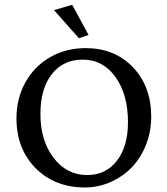

<svg xmlns="http://www.w3.org/2000/svg" viewBox="-20 -786 710 814"><path d="M314.5 -624 209 -743.2 286.1 -765.6 355.5 -637.7ZM340.8 8.8Q212.4 8.8 131.1 -73Q49.8 -154.8 49.8 -284.2Q49.8 -368.7 87.6 -436.8Q125.5 -504.9 192.4 -543.5Q259.3 -582 342.8 -582Q465.8 -582 543.5 -501Q621.1 -419.9 621.1 -291Q621.1 -227.1 598.4 -170.7Q575.7 -114.3 537.4 -75.2Q499 -36.1 447.8 -13.7Q396.5 8.8 340.8 8.8ZM349.6 -43.9Q428.7 -43.9 475.6 -104.5Q522.5 -165 522.5 -267.6Q522.5 -385.7 469.5 -459.5Q416.5 -533.2 331.1 -533.2Q247.6 -533.2 199.5 -471.4Q151.4 -409.7 151.4 -302.7Q151.4 -189.5 207.3 -116.7Q263.2 -43.9 349.6 -43.9Z"/></svg>

Font: Crimson Pro
Style: Regular
Weight: 400
Designer: Jacques Le Bailly
Foundry: Baron von Fonthausen
Version: Version 1.003